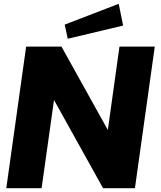

<svg xmlns="http://www.w3.org/2000/svg" viewBox="-20 -986 844 1006"><path d="M791 -742 687 0H520L263 -462L198 0H13L117 -742H302L545 -305L606 -742ZM625 -852 335 -783 319 -857 602 -966Z"/></svg>

Font: Morrison ExtraBold
Style: Regular
Weight: 800
Designer: Pablo Impallari, Rodrigo Fuenzalida (Modified by Dan O. Williams)
Version: Version 0.03;June 6, 2019;FontCreator 11.5.0.2425 64-bit; tt